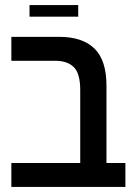

<svg xmlns="http://www.w3.org/2000/svg" viewBox="-20 -741 534 761"><path d="M298 0V-384Q298 -450 272.5 -475Q247 -500 200 -500H25V-595H214Q307 -595 354.5 -548.5Q402 -502 402 -401V0ZM25 0V-95H477V0ZM97 -675V-721H290V-675Z"/></svg>

Font: Noto Sans Hebrew SemiCondensed Medium
Style: Regular
Weight: 500
Width: 4
Designer: Monotype Design Team
Foundry: Monotype Imaging Inc.
Version: Version 2.003